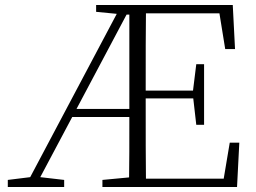

<svg xmlns="http://www.w3.org/2000/svg" viewBox="-20 -743 1016 763"><path d="M235 0V-28L140 -39L267 -278H494C494 -173 494 -93 493 -38L387 -28V0H922L931 -176H893L869 -33H560C559 -98 559 -205 559 -352H748L760 -247H791V-488H760L747 -383H559C559 -524 559 -626 560 -690H852L875 -548H914L905 -723H362V-696L444 -688L100 -39L11 -28V0ZM483 -685H494V-310H284Z"/></svg>

Font: AllPunType ExtraLight
Style: Regular
Weight: 280
Version: 1.0